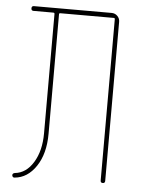

<svg xmlns="http://www.w3.org/2000/svg" viewBox="-53 -772 606 824"><g transform="rotate(5 250.0 -360.0)"><path d="M41 9.8Q37.1 10.7 33.7 7.8Q30.3 4.9 30.3 0Q30.3 -7.8 40 -9.8Q88.9 -14.6 119.6 -64.9Q150.4 -115.2 150.4 -190.4V-705.1Q150.4 -710 144.5 -710H59.6Q49.8 -710 49.8 -720.2Q49.8 -730.5 59.6 -730.5H394.5Q409.2 -730.5 419.4 -720.2Q429.7 -710 429.7 -695.3V-9.8Q429.7 0 419.9 0Q410.2 0 410.2 -9.8V-705.1Q410.2 -710 405.3 -710H174.8Q169.9 -710 169.9 -705.1V-190.4Q169.9 -104.5 133.3 -49.8Q96.7 4.9 41 9.8Z"/></g></svg>

Font: Rounded-X Mgen+ 1m thin
Style: Regular
Weight: 100
Designer: [Source Han Sans]
Ryoko NISHIZUKA  (kana & ideographs); Paul D. Hunt (Latin, Greek & Cyrillic); Wenlong ZHANG  (bopomofo
Version: Version 1.059.20150602